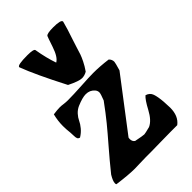

<svg xmlns="http://www.w3.org/2000/svg" viewBox="-227 -833 907 907"><g transform="rotate(-45 226.5 -379.5)"><path d="M177.7 -734.4Q187.5 -674.8 205.1 -624Q228.5 -636.7 245.6 -688Q262.7 -739.3 264.6 -742.2Q270.5 -752 312.5 -752Q365.2 -752 365.2 -738.3V-737.3Q355.5 -699.2 336.9 -645.5Q331.1 -628.9 324.2 -606Q317.4 -583 313 -570.3Q308.6 -557.6 298.8 -537.6Q289.1 -517.6 273.4 -495.1Q256.8 -485.4 239.3 -485.4Q218.8 -485.4 169.9 -509.8Q95.7 -653.3 66.4 -731.4V-732.4Q66.4 -745.1 132.8 -745.1Q176.8 -745.1 177.7 -734.4ZM34.2 -293.9Q25.4 -295.9 22.5 -302.2Q19.5 -308.6 19.5 -323.2Q19.5 -337.9 18.6 -342.8Q15.6 -367.2 15.6 -389.6Q15.6 -423.8 24.4 -459Q51.8 -462.9 68.4 -462.9Q77.1 -462.9 91.3 -460.9Q105.5 -459 118.2 -459Q155.3 -459 211.4 -462.4Q267.6 -465.8 293.9 -465.8Q338.9 -465.8 390.6 -459Q402.3 -448.2 402.3 -432.6Q402.3 -426.8 390.6 -386.7L196.3 -131.8Q196.3 -130.9 195.8 -127.9Q195.3 -125 195.3 -123Q195.3 -106.4 207 -98.6Q251 -89.8 259.8 -89.8Q265.6 -89.8 299.8 -98.6Q330.1 -112.3 354.5 -158.2Q378.9 -204.1 394.5 -216.8Q417 -210 423.8 -189.9Q430.7 -169.9 433.6 -133.8Q435.5 -106.4 435.5 -92.8Q435.5 -37.1 400.4 -10.7H355.5Q326.2 -10.7 287.6 -9.8Q249 -8.8 224.6 -8.8H205.1H188.5Q170.9 -8.8 147.9 -7.8Q125 -6.8 113.3 -6.8Q73.2 -6.8 0 -16.6Q-2 -18.6 -2 -24.4Q-2 -39.1 14.6 -66.4Q58.6 -121.1 100.6 -169.4Q142.6 -217.8 171.4 -252.9Q200.2 -288.1 237.3 -338.9Q250 -371.1 250 -379.9Q250 -391.6 242.2 -400.4Q225.6 -419.9 198.2 -419.9Q175.8 -419.9 136.7 -403.3Q119.1 -395.5 106.4 -381.3Q93.8 -367.2 87.4 -353Q81.1 -338.9 67.4 -322.3Q53.7 -305.7 34.2 -293.9Z"/></g></svg>

Font: LPEducational
Style: Medium
Weight: 500
Designer: Based on Essays1743, by John Stracke, which says:

Based on the typeface in a 1743 English translation of the essays of 
Version: Version 001.204